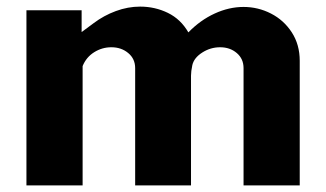

<svg xmlns="http://www.w3.org/2000/svg" viewBox="-20 -561 985 581"><path d="M60 -530H227V-464Q233 -468 263.5 -491Q294 -514 330.5 -527.5Q367 -541 404 -541Q449 -541 488 -522Q527 -503 550 -463Q586 -500 629.5 -520Q673 -540 717 -540Q761 -540 800 -520Q839 -500 863 -463Q887 -426 887 -377V0H717V-355Q717 -383 696.5 -400.5Q676 -418 646 -418Q617 -418 592 -402Q567 -386 562 -364Q558 -345 558 -332V0H389V-355Q389 -383 368 -400.5Q347 -418 317 -418Q289 -418 265 -403Q241 -388 230 -361V0H60Z"/></svg>

Font: Morrison
Style: Bold
Weight: 700
Designer: Pablo Impallari, Rodrigo Fuenzalida (Modified by Dan O. Williams)
Version: Version 0.03;June 6, 2019;FontCreator 11.5.0.2425 64-bit; tt